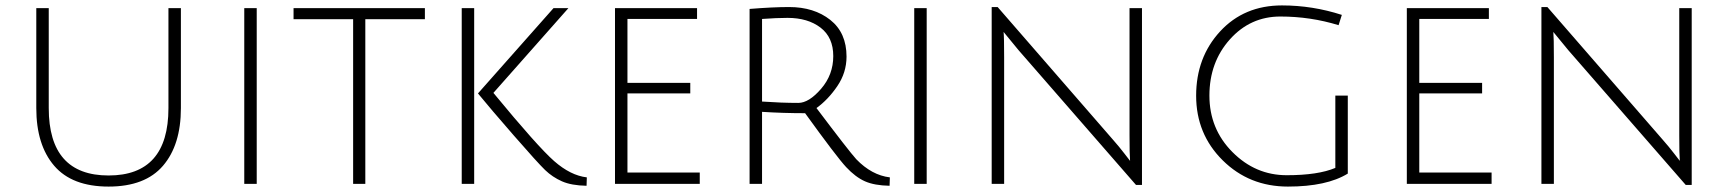

<svg xmlns="http://www.w3.org/2000/svg" viewBox="-20 -679 6387 709"><path d="M114 -280V-649H160V-280Q160 -31 381 -31Q602 -31 602 -280V-649H648V-280Q648 -144 582 -67Q516 10 381 10Q246 10 180 -67Q114 -144 114 -280Z M882 0V-649H928V0Z M1284 -608H1064V-649H1549V-608H1329V0H1284Z M2079 -649 1802 -336Q1966 -137 2026.5 -84Q2087 -31 2147 -24L2146 7Q2090 6 2055 -9.5Q2020 -25 1993 -51Q1966 -77 1877.5 -178.5Q1789 -280 1745 -334L2024 -649ZM1731 -649V0H1685V-649Z M2251 0V-649H2554V-609H2297V-373H2529V-334H2297V-42H2564V0Z M2748 0V-646Q2834 -653 2894 -653Q2986 -653 3046 -605.5Q3106 -558 3106 -470Q3106 -411 3072 -361Q3038 -311 2995 -280Q3114 -122 3142 -91Q3199 -32 3266 -24L3265 7Q3209 6 3174 -9.5Q3139 -25 3104.5 -62Q3070 -99 2953 -261Q2872 -261 2794 -266V0ZM2928 -299Q2967 -299 3012 -351Q3057 -403 3057 -472Q3057 -541 3010 -577Q2963 -613 2888 -613Q2848 -613 2794 -609V-304Q2866 -299 2928 -299Z M3356 0V-649H3402V0Z M3642 0V-653H3664L4090 -163Q4113 -137 4132.5 -111.5Q4152 -86 4153 -85Q4151 -109 4151 -179V-649H4197V4H4175L3741 -494L3686 -561Q3688 -541 3688 -467V0Z M4911 -59V-326H4957V-38Q4879 10 4736 10Q4593 10 4495 -87Q4397 -184 4397 -325.5Q4397 -467 4485.5 -563Q4574 -659 4714 -659Q4827 -659 4935 -624L4923 -586Q4819 -618 4708 -618Q4597 -618 4521.5 -533.5Q4446 -449 4446 -326Q4446 -203 4531 -117.5Q4616 -32 4731.5 -32Q4847 -32 4911 -59Z M5175 0V-649H5478V-609H5221V-373H5453V-334H5221V-42H5488V0Z M5672 0V-653H5694L6120 -163Q6143 -137 6162.5 -111.5Q6182 -86 6183 -85Q6181 -109 6181 -179V-649H6227V4H6205L5771 -494L5716 -561Q5718 -541 5718 -467V0Z"/></svg>

Font: Julius Sans One
Style: Regular
Weight: 400
Designer: Luciano Vergara
Foundry: LatinoType
Version: Version 1.001